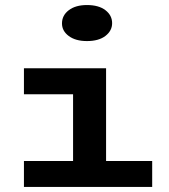

<svg xmlns="http://www.w3.org/2000/svg" viewBox="-20 -742 671 762"><path d="M270 -33V-471H401V-33ZM75 0V-103H584V0ZM75 -368V-471H366V-368ZM325 -579Q280 -579 253 -599Q226 -619 226 -649Q226 -681 253 -701.5Q280 -722 325 -722Q372 -722 398.5 -701.5Q425 -681 425 -650Q425 -620 398.5 -599.5Q372 -579 325 -579Z"/></svg>

Font: BioRhyme Expanded SemiBold
Style: Regular
Weight: 600
Width: 7
Designer: Aoife Mooney
Foundry: Aoife Mooney Type
Version: Version 1.600;gftools[0.9.33]